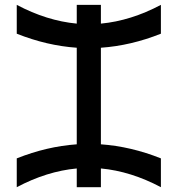

<svg xmlns="http://www.w3.org/2000/svg" viewBox="-20 -780 739 800"><path d="M400.4 0Q375 0 299.8 0Q299.8 -26.4 299.8 -78.1Q174.8 -66.4 49.8 0Q49.8 -40 49.8 -120.1Q174.8 -169.9 299.8 -178.7Q299.8 -312.5 299.8 -581.1Q174.8 -589.8 49.8 -639.6Q49.8 -679.7 49.8 -759.8Q174.8 -693.4 299.8 -681.6Q299.8 -708 299.8 -759.8Q325.2 -759.8 400.4 -759.8Q400.4 -733.4 400.4 -681.6Q525.4 -693.4 650.4 -759.8Q650.4 -719.7 650.4 -639.6Q525.4 -589.8 400.4 -581.1Q400.4 -447.3 400.4 -178.7Q525.4 -169.9 650.4 -120.1Q650.4 -80.1 650.4 0Q525.4 -66.4 400.4 -78.1Q400.4 -51.8 400.4 0Z"/></svg>

Font: Alibu-Mazigh Belkasim 1
Style: Bold
Weight: 400
Designer: Mazigh Moubarik Belkasim
Version: Version 1.0